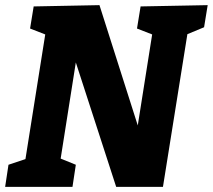

<svg xmlns="http://www.w3.org/2000/svg" viewBox="-26 -727 828 747"><path d="M521 -702 782 -707 768 -621 703 -594 608 0H426L269 -484L210 -110L269 -86L256 0H-6L7 -86L73 -108L150 -593L91 -616L105 -702L361 -707L510 -239L566 -593L507 -616Z"/></svg>

Font: Bitter ExtraBold
Style: Italic
Weight: 800
Italic angle: -9°
Designer: Sol Matas, and Bitter project Authors
Foundry: Sol Matas
Version: Version 2.001